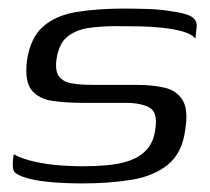

<svg xmlns="http://www.w3.org/2000/svg" viewBox="-20 -424 490 448"><path d="M171 4Q154 4 128.5 3Q103 2 77 -1.5Q51 -5 32 -12Q22 -16 16.5 -20Q11 -24 10 -34Q9 -44 12 -64Q32 -53 62 -46.5Q92 -40 121.5 -38Q151 -36 171 -36Q201 -36 230 -38.5Q259 -41 283 -49.5Q307 -58 322.5 -75Q338 -92 342 -120Q349 -161 329.5 -172.5Q310 -184 273 -184H172Q135 -184 103 -188.5Q71 -193 54 -213.5Q37 -234 43 -283Q51 -336 80.5 -362Q110 -388 158.5 -396Q207 -404 270 -404Q293 -404 325 -403Q357 -402 384 -397Q405 -394 417.5 -389.5Q430 -385 435.5 -377Q441 -369 438 -354L436 -334Q428 -344 408 -350Q388 -356 361 -359Q334 -362 305 -362.5Q276 -363 251 -363Q218 -363 188.5 -359Q159 -355 138.5 -339.5Q118 -324 112 -287Q108 -259 117.5 -246Q127 -233 147.5 -229.5Q168 -226 194 -226H297Q335 -226 363.5 -219.5Q392 -213 406 -190.5Q420 -168 412 -120Q405 -67 372 -40Q339 -13 287 -4.5Q235 4 171 4Z"/></svg>

Font: Genos
Style: Italic
Weight: 400
Italic angle: -8°
Version: Version 1.010